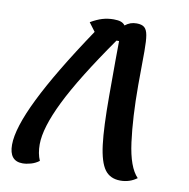

<svg xmlns="http://www.w3.org/2000/svg" viewBox="-81 -804 868 883"><g transform="rotate(10 353.5 -362.5)"><path d="M543 -447Q543 -296 558 -182Q573 -68 615 -25Q581 0 538 0Q490 0 465 -34Q440 -68 430 -147.5Q420 -227 420 -376Q420 -578 421 -631H409Q269 -431 206.5 -304Q144 -177 144 -100Q144 -57 158 -25Q141 -12 120 -6Q99 0 81 0Q19 0 19 -76Q19 -154 89.5 -297Q160 -440 303 -653L273 -693Q302 -710 327 -717.5Q352 -725 380 -725Q401 -725 413.5 -720.5Q426 -716 433 -706Q446 -716 458.5 -720.5Q471 -725 487 -725Q511 -725 523 -715Q535 -705 539.5 -680Q544 -655 544 -605Z"/></g></svg>

Font: Lemonada
Style: Regular
Weight: 400
Designer: Mohamed Gaber (Arabic) Eduardo Tunni (Latin)
Foundry: Kief Type Foundry
Version: Version 3.006